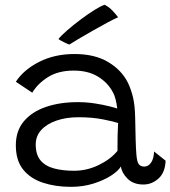

<svg xmlns="http://www.w3.org/2000/svg" viewBox="-20 -750 694 782"><path d="M268.5 11Q206 11 155 -5.8Q104 -22.5 74.2 -59.5Q44.5 -96.5 44.5 -158.5Q44.5 -217 77.2 -256Q110 -295 167 -314.5Q224 -334 296.5 -334Q332 -334 366 -328.8Q400 -323.5 424.8 -317.2Q449.5 -311 457.5 -308Q455.5 -326 451.2 -343.8Q447 -361.5 439 -375.5Q419 -413.5 379 -438Q339 -462.5 280.5 -462.5Q217.5 -462.5 175.2 -435.8Q133 -409 111.5 -372.5L44.5 -417Q76.5 -466 139.5 -498Q202.5 -530 283.5 -530Q366.5 -530 421.5 -496.8Q476.5 -463.5 501.5 -412Q514.5 -384.5 522 -352.5Q529.5 -320.5 530.5 -271.5Q531.5 -217 532.5 -180.8Q533.5 -144.5 535.5 -120.5Q538 -89.5 545.8 -80.5Q553.5 -71.5 567.5 -71.5Q584 -71.5 595.2 -87.5Q606.5 -103.5 607.5 -133L654.5 -95.5Q652.5 -47 625.5 -22.8Q598.5 1.5 564 1.5Q523 1.5 499.2 -22.5Q475.5 -46.5 472.5 -72Q461.5 -53.5 432 -34.5Q402.5 -15.5 360.2 -2.2Q318 11 268.5 11ZM281 -54.5Q334 -54.5 382 -77.8Q430 -101 458.5 -135.5Q458.5 -171.5 459 -198.5Q459.5 -225.5 461 -249Q445.5 -254.5 401 -263.5Q356.5 -272.5 299.5 -272.5Q250 -272.5 210.5 -259Q171 -245.5 148.2 -220.8Q125.5 -196 125.5 -161.5Q125.5 -119.5 145.5 -96.2Q165.5 -73 200.8 -63.8Q236 -54.5 281 -54.5ZM406 -730.5Q424 -722 439.2 -705.5Q454.5 -689 461 -679.5Q447 -674 418.2 -658.5Q389.5 -643 356.8 -624.5Q324 -606 297.8 -590.2Q271.5 -574.5 262.5 -568.5Q256 -570.5 239.8 -578.5Q223.5 -586.5 218 -591Q229.5 -605.5 254.2 -627Q279 -648.5 308.8 -670.8Q338.5 -693 365 -709.5Q391.5 -726 406 -730.5Z"/></svg>

Font: Grandstander Light
Style: Regular
Weight: 300
Designer: Tyler Finck
Foundry: Etcetera Type Co
Version: Version 1.200; ttfautohint (v1.8.3)